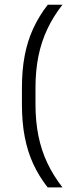

<svg xmlns="http://www.w3.org/2000/svg" viewBox="-20 -696 324 836"><path d="M134.5 -312.5V-243Q134.5 -168 147.2 -104.8Q160 -41.5 186 13.5Q212 68.5 252 120H187.5Q149.5 71.5 124.8 17.8Q100 -36 87.8 -99.5Q75.5 -163 75.5 -241V-314.5Q75.5 -392 87.8 -455.2Q100 -518.5 125 -572.5Q150 -626.5 188 -675.5H252Q212 -624.5 186 -569.2Q160 -514 147.2 -451Q134.5 -388 134.5 -312.5Z"/></svg>

Font: Anek Tamil Light
Style: Regular
Weight: 300
Designer: Aadarsh Rajan (Tamil), Yesha Goshar (Latin)
Foundry: Ek Type
Version: Version 1.003